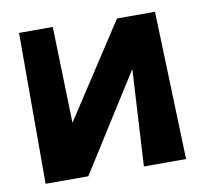

<svg xmlns="http://www.w3.org/2000/svg" viewBox="-71 -658 813 762"><g transform="rotate(-10 335.5 -277.0)"><path d="M471 -362 225 27H53V-581H189L200 -193L446 -570H599L619 27H449Z"/></g></svg>

Font: OpenDyslexic
Style: Bold
Weight: 800
Designer: Abbie Gonzalez
Version: Version 0.920;hotconv 1.0.109;makeotfexe 2.5.65596